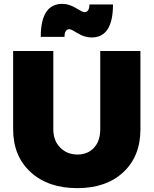

<svg xmlns="http://www.w3.org/2000/svg" viewBox="-20 -965 795 994"><path d="M303 -945Q337 -945 372.5 -923.5Q408 -902 416 -902Q443 -902 443 -942H565Q565 -771 454 -771Q418 -771 383 -792.5Q348 -814 340 -814Q314 -814 314 -774H191Q191 -945 303 -945ZM707 -701V-296Q707 -156 618.5 -73.5Q530 9 380 9Q229 9 138.5 -74Q48 -157 48 -296V-701H256V-296Q256 -237 291.5 -201Q327 -165 381 -165Q434 -165 466.5 -200Q499 -235 499 -296V-701Z"/></svg>

Font: Montserrat Extra Bold
Style: Regular
Weight: 800
Designer: Julieta Ulanovsky
Foundry: Julieta Ulanovsky
Version: Version 3.001;PS 003.001;hotconv 1.0.70;makeotf.lib2.5.58329